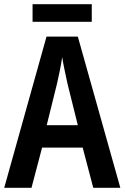

<svg xmlns="http://www.w3.org/2000/svg" viewBox="-20 -888 590 908"><path d="M414 -868H134V-785H414ZM421 0H549L348 -715H200L0 0H129L179 -190H371ZM299 -493 348 -296H201L250 -494C259 -533 269 -581 274 -618C279 -584 291 -531 299 -493Z"/></svg>

Font: Noto Sans Khmer Condensed SemiBold
Style: Regular
Weight: 600
Width: 3
Designer: Danh Hong and the Monotype Design Team
Foundry: Monotype Imaging Inc.
Version: Version 2.004